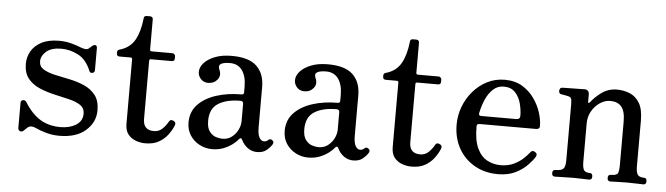

<svg xmlns="http://www.w3.org/2000/svg" viewBox="-42 -753 3194 921"><g transform="rotate(5 1554.5 -292.5)"><path d="M264 12Q231 12 200.5 3.5Q170 -5 147 -16Q125 -26 111 -16Q107 -13 102 -8Q97 -3 93 1Q84 10 74.5 6.5Q65 3 65 -10V-129Q65 -141 75.5 -143Q86 -145 92 -136Q126 -81 167.5 -55.5Q209 -30 266 -30Q310 -30 340.5 -49Q371 -68 371 -104Q371 -131 349.5 -145Q328 -159 294 -167Q260 -175 222.5 -183.5Q185 -192 151 -206.5Q117 -221 95.5 -247.5Q74 -274 74 -319Q74 -350 89.5 -378Q105 -406 138.5 -424Q172 -442 224 -442Q255 -442 281.5 -435Q308 -428 330 -419Q357 -409 366 -416Q370 -419 375.5 -423.5Q381 -428 385 -432Q393 -438 400 -436Q407 -434 407 -422V-317Q407 -305 396 -302.5Q385 -300 381 -310Q359 -364 319.5 -384.5Q280 -405 238 -405Q190 -405 165.5 -383.5Q141 -362 141 -336Q141 -311 162.5 -298Q184 -285 217.5 -277.5Q251 -270 288.5 -262.5Q326 -255 359.5 -240.5Q393 -226 414.5 -199Q436 -172 436 -125Q436 -68 390.5 -28Q345 12 264 12Z M677 12Q655 12 632.5 4Q610 -4 595 -22.5Q580 -41 580 -74V-384Q580 -392 572 -392H519Q505 -392 505 -406V-412Q505 -423 519 -426Q566 -440 588.5 -479.5Q611 -519 618 -583Q618 -597 632 -597H647Q662 -597 662 -583V-438Q662 -430 670 -430H770Q776 -430 780 -425.5Q784 -421 784 -416V-406Q784 -392 770 -392H670Q662 -392 662 -384V-104Q662 -50 714 -50Q738 -50 755 -66.5Q772 -83 782 -102Q787 -110 793 -110Q799 -110 806 -106Q818 -99 811 -84Q802 -62 785.5 -40Q769 -18 743 -3Q717 12 677 12Z M999 12Q967 12 938.5 -3Q910 -18 893 -44.5Q876 -71 876 -106Q876 -158 909 -192.5Q942 -227 997 -244.5Q1052 -262 1118 -262Q1129 -262 1129 -272V-300Q1129 -350 1108.5 -378.5Q1088 -407 1050 -407Q1020 -407 1006.5 -399Q993 -391 1001 -372Q1014 -344 997.5 -323.5Q981 -303 953 -303Q931 -303 917.5 -318Q904 -333 904 -352Q904 -374 922 -394.5Q940 -415 974 -428.5Q1008 -442 1055 -442Q1138 -442 1175.5 -406Q1213 -370 1213 -306V-112Q1213 -78 1222 -62.5Q1231 -47 1244 -47Q1256 -47 1264 -55Q1274 -65 1286 -54Q1294 -46 1286 -34Q1276 -19 1259.5 -6Q1243 7 1215 7Q1191 7 1171 -7Q1151 -21 1139 -46Q1133 -58 1124 -47Q1116 -36 1098 -22Q1080 -8 1055 2Q1030 12 999 12ZM1044 -42Q1071 -42 1090 -57Q1109 -72 1119 -93Q1129 -114 1129 -133V-217Q1129 -231 1116 -231Q1049 -231 1009 -206Q969 -181 969 -122Q969 -87 983 -69.5Q997 -52 1014.5 -47Q1032 -42 1044 -42Z M1462 12Q1430 12 1401.5 -3Q1373 -18 1356 -44.5Q1339 -71 1339 -106Q1339 -158 1372 -192.5Q1405 -227 1460 -244.5Q1515 -262 1581 -262Q1592 -262 1592 -272V-300Q1592 -350 1571.5 -378.5Q1551 -407 1513 -407Q1483 -407 1469.5 -399Q1456 -391 1464 -372Q1477 -344 1460.5 -323.5Q1444 -303 1416 -303Q1394 -303 1380.5 -318Q1367 -333 1367 -352Q1367 -374 1385 -394.5Q1403 -415 1437 -428.5Q1471 -442 1518 -442Q1601 -442 1638.5 -406Q1676 -370 1676 -306V-112Q1676 -78 1685 -62.5Q1694 -47 1707 -47Q1719 -47 1727 -55Q1737 -65 1749 -54Q1757 -46 1749 -34Q1739 -19 1722.5 -6Q1706 7 1678 7Q1654 7 1634 -7Q1614 -21 1602 -46Q1596 -58 1587 -47Q1579 -36 1561 -22Q1543 -8 1518 2Q1493 12 1462 12ZM1507 -42Q1534 -42 1553 -57Q1572 -72 1582 -93Q1592 -114 1592 -133V-217Q1592 -231 1579 -231Q1512 -231 1472 -206Q1432 -181 1432 -122Q1432 -87 1446 -69.5Q1460 -52 1477.5 -47Q1495 -42 1507 -42Z M1959 12Q1937 12 1914.5 4Q1892 -4 1877 -22.5Q1862 -41 1862 -74V-384Q1862 -392 1854 -392H1801Q1787 -392 1787 -406V-412Q1787 -423 1801 -426Q1848 -440 1870.5 -479.5Q1893 -519 1900 -583Q1900 -597 1914 -597H1929Q1944 -597 1944 -583V-438Q1944 -430 1952 -430H2052Q2058 -430 2062 -425.5Q2066 -421 2066 -416V-406Q2066 -392 2052 -392H1952Q1944 -392 1944 -384V-104Q1944 -50 1996 -50Q2020 -50 2037 -66.5Q2054 -83 2064 -102Q2069 -110 2075 -110Q2081 -110 2088 -106Q2100 -99 2093 -84Q2084 -62 2067.5 -40Q2051 -18 2025 -3Q1999 12 1959 12Z M2376 12Q2311 12 2261.5 -17Q2212 -46 2185 -95.5Q2158 -145 2158 -208Q2158 -252 2173.5 -293.5Q2189 -335 2217.5 -368.5Q2246 -402 2285 -422Q2324 -442 2370 -442Q2419 -442 2454 -421Q2489 -400 2512 -367.5Q2535 -335 2546 -299.5Q2557 -264 2557 -235Q2557 -220 2539 -220H2270Q2260 -220 2257 -217Q2254 -214 2254 -206Q2254 -140 2272 -102Q2290 -64 2320 -48Q2350 -32 2385 -32Q2421 -32 2448 -45Q2475 -58 2493 -75Q2511 -92 2521 -105Q2531 -119 2545 -109Q2558 -101 2550 -87Q2540 -70 2517.5 -46.5Q2495 -23 2460 -5.5Q2425 12 2376 12ZM2273 -259H2440Q2459 -259 2459 -276Q2459 -304 2451 -335Q2443 -366 2423 -387.5Q2403 -409 2368 -409Q2338 -409 2316.5 -389Q2295 -369 2281.5 -338Q2268 -307 2261 -272Q2258 -259 2273 -259Z M2649 0Q2635 0 2635 -16Q2635 -32 2649 -32Q2679 -32 2688 -43Q2697 -54 2697 -82V-349Q2697 -366 2695 -376.5Q2693 -387 2679 -390Q2672 -392 2662.5 -393.5Q2653 -395 2647 -396Q2634 -397 2634 -412Q2634 -418 2637.5 -423Q2641 -428 2648 -428Q2651 -428 2665.5 -428.5Q2680 -429 2698.5 -429Q2717 -429 2733 -429.5Q2749 -430 2754 -430Q2777 -430 2777 -406V-370Q2777 -367 2779.5 -366.5Q2782 -366 2786 -370Q2805 -396 2837 -419Q2869 -442 2910 -442Q2942 -442 2971 -430.5Q3000 -419 3018.5 -389Q3037 -359 3037 -303V-84Q3037 -55 3045 -43.5Q3053 -32 3075 -32Q3089 -32 3089 -16Q3089 0 3075 0Q3065 0 3042 -1Q3019 -2 2996 -2Q2972 -2 2949.5 -1Q2927 0 2916 0Q2902 0 2902 -16Q2902 -32 2916 -32Q2944 -32 2949.5 -43Q2955 -54 2955 -82V-291Q2955 -342 2936.5 -363.5Q2918 -385 2883 -385Q2857 -385 2833 -369Q2809 -353 2794 -326.5Q2779 -300 2779 -268V-84Q2779 -55 2786 -43.5Q2793 -32 2814 -32Q2828 -32 2828 -16Q2828 0 2814 0Q2804 0 2783 -1Q2762 -2 2738 -2Q2714 -2 2686.5 -1Q2659 0 2649 0Z"/></g></svg>

Font: TsukuhouMincho
Style: Regular
Weight: 400
Designer: Iose
Foundry: Typographish
Version: Version 1.001; ttfautohint (v1.8.3)